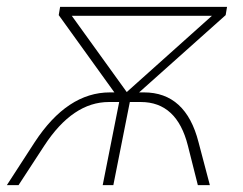

<svg xmlns="http://www.w3.org/2000/svg" viewBox="-45 -539 708 559"><path d="M612 -495 360 -270H374Q496 -270 533 -125L566 0H531L502 -115Q470 -242 365 -242H333L285 0H254L302 -242H272Q167 -242 84 -115L9 0H-25L56 -125Q151 -270 275 -270H288L126 -495L130 -519H616ZM572 -493H164L324 -271Z"/></svg>

Font: Montserrat Alternates ExLight
Style: Italic
Weight: 275
Italic angle: -11.3°
Designer: Julieta Ulanovsky
Foundry: Julieta Ulanovsky
Version: Version 7.200